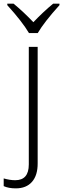

<svg xmlns="http://www.w3.org/2000/svg" viewBox="-68 -786 344 1046"><path d="M18.1 240.2Q-21 240.2 -47.9 228V186Q-14.2 195.8 15.1 195.8Q88.9 195.8 88.9 109.9V-530.8H137.2V103Q137.7 168.9 106.4 204.6Q75.2 240.2 18.1 240.2ZM-28.3 -766.1H5.9Q61.5 -720.2 113.8 -665Q166.5 -720.7 221.7 -766.1H255.9V-757.8Q172.9 -666 137.7 -606H89.8Q52.7 -668.5 -28.3 -757.8Z"/></svg>

Font: OpenSans-Light
Style: Regular
Weight: 300
Foundry: Ascender Corporation
Version: Version 1.10